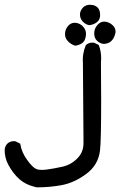

<svg xmlns="http://www.w3.org/2000/svg" viewBox="-22 -557 542 822"><path d="M36.6 47.4Q39.6 47.4 44.4 47.9L64.5 58.1L65.4 62Q70.8 95.7 94.7 128.4Q118.2 160.6 133.3 166.5Q142.6 170.4 157.7 170.4Q167 170.4 177.7 168.9Q208.5 165 245.1 156.7Q281.7 148.9 309.1 121.1Q335 95.2 335.4 57.6Q335.4 51.8 335.4 31.7Q335.4 -27.3 333 -286.6Q332.5 -293.9 332.5 -303.7Q332.5 -313.5 334.5 -325.7Q337.4 -344.7 345.2 -362.8L346.2 -364.3Q357.4 -374.5 373.5 -374.5Q376.5 -374.5 381.3 -374L400.9 -364.3L401.9 -361.3Q411.1 -336.4 411.1 -307.6Q411.1 -298.3 410.2 -288.6Q411.1 -194.8 411.1 -123Q411.1 44.9 406.2 86.9Q398.9 149.9 346.7 188Q296.4 225.1 243.2 235.4Q191.4 245.1 136.7 245.1H135.7Q110.8 239.7 90.8 230Q61 215.8 35.2 182.1Q22.9 166 13.2 147.5Q-2 118.7 -2 85V84.5Q-1 68.8 9.3 58.1Q20.5 47.4 36.6 47.4ZM256.3 -410.6Q256.3 -432.6 272 -448.7Q283.2 -459.5 297.4 -459.5Q301.3 -459.5 305.2 -459Q323.7 -455.6 335.9 -440.4Q346.2 -428.2 346.2 -412.1Q346.2 -398.9 341.3 -387.2Q336.9 -377.4 329.1 -372.1Q317.4 -363.8 300.3 -361.3L298.8 -361.8Q283.2 -366.2 269.8 -379.6Q256.3 -393.1 256.3 -410.6ZM381.3 -414.1Q381.3 -436.5 397.5 -452.6Q409.2 -464.4 423.8 -464.4Q427.2 -464.4 431.2 -463.9Q449.2 -460.4 462.4 -446.8Q472.7 -436 472.7 -421.9Q472.7 -416.5 470.7 -410.6Q465.8 -391.1 453.1 -380.1Q440.4 -369.1 420.9 -369.1H420.4Q404.3 -371.6 392.8 -383.1Q381.3 -394.5 381.3 -414.1ZM339.8 -458Q320.3 -473.1 320.3 -494.6Q320.3 -512.2 335 -526.4Q346.2 -536.6 363.3 -536.6Q376 -536.6 386.2 -531.7Q406.7 -521.5 406.7 -492.7Q406.7 -474.6 395 -463.9Q381.3 -451.7 360.4 -449.2Q352.1 -450.7 347.4 -453.4Q342.8 -456.1 339.8 -458Z"/></svg>

Font: Bakudai
Style: Bold
Weight: 700
Version: Version 1.48